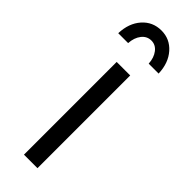

<svg xmlns="http://www.w3.org/2000/svg" viewBox="-252 -756 770 770"><g transform="rotate(45 133.5 -371.0)"><path d="M18.1 0ZM95.2 -525.9H171.9V0H95.2ZM18.1 -611.8Q20 -669.9 52 -706.1Q84 -742.2 133.3 -742.2Q181.2 -742.2 213.1 -706.1Q245.1 -669.9 247.1 -611.8H190.9Q189 -644 173.1 -664.6Q157.2 -685.1 133.3 -685.1Q108.4 -685.1 92.3 -664.6Q76.2 -644 74.2 -611.8Z"/></g></svg>

Font: Argentum Sans Light
Style: Regular
Weight: 300
Designer: Julieta Ulanovsky (Modified by Cristiano Sobral)
Foundry: Julieta Ulanovsky
Version: Version 1.000; ttfautohint (v1.5.65-e2d9)